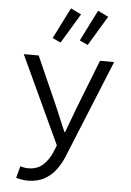

<svg xmlns="http://www.w3.org/2000/svg" viewBox="-63 -807 726 1063"><g transform="rotate(5 300.0 -275.5)"><path d="M131.2 209.5Q114.5 209.5 97 206.5Q79.6 203.5 67 199.5L84.4 134Q93.7 137 105.3 139.1Q116.8 141.2 127.9 141.2Q179.3 141.2 211.2 111.4Q243.2 81.6 261.4 36.9L275.7 1L49.3 -486.1H132.1L251.4 -217Q265 -184.8 280.4 -148.2Q295.8 -111.7 310.9 -76.4H314.9Q327.7 -110.6 341.4 -147.5Q355.1 -184.4 367.4 -217L472.9 -486.1H551.5L336.9 40Q319.1 88.1 292.1 126.5Q265 165 225.7 187.2Q186.5 209.5 131.2 209.5ZM246.6 -567.8 200.9 -588.8 287.6 -761.5 346 -732.9ZM397.4 -567.8 351.7 -588.8 438.4 -761.5 496.8 -732.9Z"/></g></svg>

Font: Source Code Pro ExtraLight
Style: Regular
Weight: 200
Monospace: yes
Designer: Paul D. Hunt, Teo Tuominen
Foundry: Adobe
Version: Version 1.026;hotconv 1.1.0;makeotfexe 2.6.0